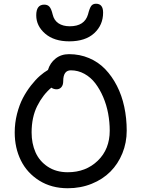

<svg xmlns="http://www.w3.org/2000/svg" viewBox="-20 -1002 760 1032"><path d="M352.1 -779.8Q271 -779.8 222.9 -821Q174.8 -862.3 174.8 -919.9Q174.8 -977.1 217.8 -977.1Q235.8 -977.1 245.8 -965.8Q255.9 -954.6 263.2 -923.8Q270.5 -892.6 294.4 -876.7Q318.4 -860.8 355 -860.8Q434.6 -860.8 453.1 -924.8Q461.4 -958 470.2 -970Q479 -981.9 496.1 -981.9Q534.2 -981.9 534.2 -934.1Q534.2 -867.7 486.6 -823.7Q439 -779.8 352.1 -779.8ZM344.2 9.8Q256.8 9.8 191.2 -31.2Q125.5 -72.3 92.3 -139.6Q59.1 -207 59.1 -290Q59.1 -341.3 71.5 -389.9Q84 -438.5 103 -474.9Q122.1 -511.2 146.7 -542.7Q171.4 -574.2 194.1 -594Q216.8 -613.8 237.8 -626Q249 -663.6 278.8 -687.3Q308.6 -710.9 351.1 -710.9Q408.7 -710.9 458.7 -689.7Q508.8 -668.5 545.4 -630.4Q582 -592.3 608.4 -540.8Q634.8 -489.3 647.9 -428Q661.1 -366.7 661.1 -299.8Q661.1 -235.4 637.9 -178.2Q614.7 -121.1 573.5 -79.6Q532.2 -38.1 472.9 -14.2Q413.6 9.8 344.2 9.8ZM149.9 -290Q149.9 -231 170.9 -183.3Q191.9 -135.7 236.8 -106Q281.7 -76.2 344.2 -76.2Q441.4 -76.2 505.6 -138.2Q569.8 -200.2 569.8 -299.8Q569.8 -345.7 561.3 -391.8Q552.7 -438 534.9 -479.7Q517.1 -521.5 492.7 -553.7Q468.3 -585.9 434.1 -605Q399.9 -624 360.8 -624Q319.8 -624 319.8 -565.9Q319.8 -544.9 309.8 -533.4Q299.8 -522 284.2 -522Q269 -522 255.9 -530.8Q210 -492.2 179.9 -431.9Q149.9 -371.6 149.9 -290Z"/></svg>

Font: Shantell Sans Normal
Style: Regular
Weight: 400
Designer: Stephen Nixon, Anya Danilova, Shantell Martin
Foundry: Arrow Type
Version: Version 1.006;[559af2be0]